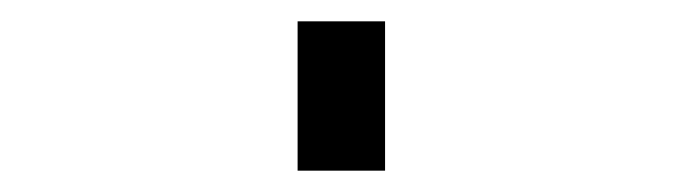

<svg xmlns="http://www.w3.org/2000/svg" viewBox="-20 60 640 180"><path d="M259 220V80H341V220Z"/></svg>

Font: Zed Mono Extended
Style: Regular
Weight: 400
Width: 7
Monospace: yes
Designer: Belleve Invis
Foundry: Belleve Invis
Version: Version 1.0.0; ttfautohint (v1.8.4)